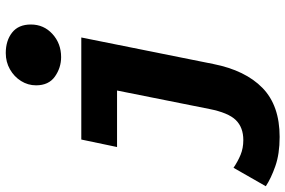

<svg xmlns="http://www.w3.org/2000/svg" viewBox="-208 -620 990 666"><g transform="rotate(-90 287.0 -287.0)"><path d="M145 188Q86 188 43.5 173Q1 158 -26 140L38 28Q60 43 83 52.5Q106 62 134 62Q178 62 203.5 36Q229 10 242 -56L306 -376H110L136 -500H490L398 -42Q376 69 315 128.5Q254 188 145 188ZM422 -570Q385 -570 354.5 -591.5Q324 -613 324 -657Q324 -685 339 -709Q354 -733 379.5 -747.5Q405 -762 436 -762Q479 -762 507 -740Q535 -718 535 -675Q535 -630 502 -600Q469 -570 422 -570Z"/></g></svg>

Font: Source Code Pro ExtraLight Black
Style: Italic
Weight: 900
Italic angle: -11°
Monospace: yes
Version: Version 1.016;hotconv 1.0.116;makeotfexe 2.5.65601